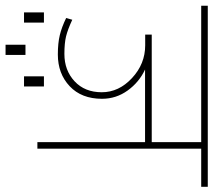

<svg xmlns="http://www.w3.org/2000/svg" viewBox="-74 -604 778 701"><g transform="rotate(90 315.5 -253.0)"><path d="M165 43.5V116.2H127.9V43.5ZM280.3 -23.9V48.8H243.2V-23.9ZM46.9 -23.9V48.8H9.8V-23.9ZM483.4 0V-393.1H218.3Q264.6 -371.6 294.9 -329.6Q325.2 -287.6 325.2 -235.8Q325.2 -161.1 279.3 -117.9Q233.4 -74.7 163.6 -74.7Q122.1 -74.7 92.8 -81.8Q63.5 -88.9 30.3 -105L36.6 -127.4Q72.3 -110.8 97.2 -104.7Q122.1 -98.6 161.6 -98.6Q221.2 -98.6 261.2 -135.7Q301.3 -172.9 301.3 -235.1Q301.3 -297.4 249.5 -345.5Q197.8 -393.6 129.9 -393.6H90.8V-417.5H483.4V-598.1H-14.6V-622.1H646.5V-598.1H507.3V0Z"/></g></svg>

Font: Yantramanav Thin
Style: Regular
Weight: 250
Version: Version 1.001;PS 1.0;hotconv 1.0.72;makeotf.lib2.5.5900; ttf